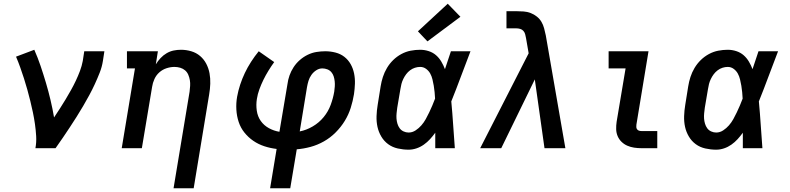

<svg xmlns="http://www.w3.org/2000/svg" viewBox="-20 -795 4240 1030"><path d="M170 0Q176 -32 174 -65Q172 -98 167.5 -129.5Q163 -161 156.5 -192Q150 -223 142.5 -253.5Q135 -284 126.5 -314.5Q118 -345 108.5 -374.5Q99 -404 88.5 -433.5Q78 -463 66 -491L164 -528Q183 -485 198 -440.5Q213 -396 226.5 -350.5Q240 -305 251 -258.5Q262 -212 270 -165Q286 -189 301.5 -213Q317 -237 332 -262Q347 -287 361 -312Q375 -337 387 -362.5Q399 -388 409 -414.5Q419 -441 424 -468L432 -520H540L532 -468Q527 -436 515 -405.5Q503 -375 489 -344.5Q475 -314 459 -284.5Q443 -255 426 -226Q409 -197 391 -168.5Q373 -140 354.5 -112Q336 -84 317 -56Q298 -28 278 0Z M911 215 997 -303Q999 -319 1000 -334.5Q1001 -350 998.5 -365Q996 -380 990 -394Q984 -408 973 -417.5Q962 -427 947 -431.5Q932 -436 916 -436Q895 -436 873.5 -429Q852 -422 835 -407Q818 -392 808.5 -371Q799 -350 796 -329L741 0H633L704 -428H661V-520H827L816 -450Q827 -468 841.5 -483.5Q856 -499 874 -509.5Q892 -520 911.5 -524Q931 -528 951 -528Q979 -528 1006 -520Q1033 -512 1053.5 -494.5Q1074 -477 1086.5 -453Q1099 -429 1104 -402Q1109 -375 1108 -346Q1107 -317 1102 -288L1019 215Z M1429 215 1464 4Q1430 0 1398 -10.5Q1366 -21 1339 -39.5Q1312 -58 1291.5 -83.5Q1271 -109 1260.5 -140.5Q1250 -172 1248 -207Q1246 -242 1252 -276Q1258 -309 1268.5 -341Q1279 -373 1293.5 -403.5Q1308 -434 1327 -463.5Q1346 -493 1368 -520L1451 -462Q1435 -440 1420 -415.5Q1405 -391 1393 -366.5Q1381 -342 1371.5 -316Q1362 -290 1358 -264Q1353 -233 1357.5 -201.5Q1362 -170 1379 -146Q1396 -122 1422.5 -107.5Q1449 -93 1479 -88L1522 -343Q1525 -367 1533 -390Q1541 -413 1555 -434.5Q1569 -456 1588.5 -473Q1608 -490 1630.5 -501Q1653 -512 1677 -516Q1701 -520 1725 -520Q1753 -520 1780 -513Q1807 -506 1827.5 -490Q1848 -474 1861 -451Q1874 -428 1879.5 -401Q1885 -374 1884 -346Q1883 -318 1879 -290Q1873 -253 1861.5 -216.5Q1850 -180 1829.5 -146.5Q1809 -113 1780.5 -84.5Q1752 -56 1717.5 -36.5Q1683 -17 1646 -7Q1609 3 1572 6L1537 215ZM1588 -90Q1624 -97 1658 -117Q1692 -137 1716.5 -167Q1741 -197 1754 -232.5Q1767 -268 1773 -303Q1775 -317 1776 -331Q1777 -345 1775.5 -359Q1774 -373 1770 -385.5Q1766 -398 1757.5 -408Q1749 -418 1736 -423Q1723 -428 1709 -428Q1692 -428 1676.5 -418Q1661 -408 1650.5 -393Q1640 -378 1635 -361.5Q1630 -345 1627 -328Z M2172 8Q2143 8 2114 1.5Q2085 -5 2062.5 -21.5Q2040 -38 2025.5 -62.5Q2011 -87 2005 -114.5Q1999 -142 2000 -172Q2001 -202 2006 -232L2022 -332Q2026 -357 2034 -382Q2042 -407 2056 -430.5Q2070 -454 2089.5 -473Q2109 -492 2133 -505Q2157 -518 2183 -523Q2209 -528 2234 -528Q2258 -528 2280.5 -520.5Q2303 -513 2319.5 -498.5Q2336 -484 2347.5 -464.5Q2359 -445 2367 -424Q2375 -448 2383 -472Q2391 -496 2399 -520H2504Q2478 -453 2453 -385.5Q2428 -318 2401 -251Q2407 -188 2411 -125.5Q2415 -63 2420 0H2315Q2315 -21 2315 -42Q2315 -63 2315 -83Q2302 -65 2287 -48.5Q2272 -32 2253.5 -19Q2235 -6 2214 1Q2193 8 2172 8ZM2172 -84Q2192 -84 2209.5 -95.5Q2227 -107 2240.5 -122.5Q2254 -138 2264 -156Q2274 -174 2282.5 -192Q2291 -210 2299 -228.5Q2307 -247 2314 -266Q2313 -283 2311.5 -300.5Q2310 -318 2307 -335Q2304 -352 2300 -369Q2296 -386 2288 -400.5Q2280 -415 2266 -425.5Q2252 -436 2234 -436Q2220 -436 2206 -431.5Q2192 -427 2180 -418Q2168 -409 2159 -397Q2150 -385 2143.5 -371.5Q2137 -358 2133.5 -344.5Q2130 -331 2128 -317L2111 -217Q2109 -202 2107.5 -187.5Q2106 -173 2107 -159Q2108 -145 2112 -131.5Q2116 -118 2124 -107Q2132 -96 2145 -90Q2158 -84 2172 -84ZM2273 -573 2222 -627 2382 -775 2450 -705Z M2556 0 2816 -509 2802 -590Q2800 -600 2797.5 -610.5Q2795 -621 2788 -629Q2781 -637 2770.5 -640Q2760 -643 2749 -643H2697V-735H2749Q2769 -735 2789 -733.5Q2809 -732 2827 -725Q2845 -718 2860 -706Q2875 -694 2884.5 -678Q2894 -662 2899 -643Q2904 -624 2908 -605L3013 0H2901L2849 -369L2669 0Z M3421 0Q3401 0 3381.5 -3Q3362 -6 3345 -13.5Q3328 -21 3314.5 -34Q3301 -47 3293.5 -64.5Q3286 -82 3285.5 -102Q3285 -122 3288 -142L3336 -428H3245V-520H3459L3394 -126Q3393 -120 3393.5 -113Q3394 -106 3398 -101Q3402 -96 3408 -94Q3414 -92 3421 -92H3506V0Z M3822 8Q3793 8 3764 1.5Q3735 -5 3712.5 -21.5Q3690 -38 3675.5 -62.5Q3661 -87 3655 -114.5Q3649 -142 3650 -172Q3651 -202 3656 -232L3672 -332Q3676 -357 3684 -382Q3692 -407 3706 -430.5Q3720 -454 3739.5 -473Q3759 -492 3783 -505Q3807 -518 3833 -523Q3859 -528 3884 -528Q3908 -528 3930.5 -520.5Q3953 -513 3969.5 -498.5Q3986 -484 3997.5 -464.5Q4009 -445 4017 -424Q4025 -448 4033 -472Q4041 -496 4049 -520H4154Q4128 -453 4103 -385.5Q4078 -318 4051 -251Q4057 -188 4061 -125.5Q4065 -63 4070 0H3965Q3965 -21 3965 -42Q3965 -63 3965 -83Q3952 -65 3937 -48.5Q3922 -32 3903.5 -19Q3885 -6 3864 1Q3843 8 3822 8ZM3822 -84Q3842 -84 3859.5 -95.5Q3877 -107 3890.5 -122.5Q3904 -138 3914 -156Q3924 -174 3932.5 -192Q3941 -210 3949 -228.5Q3957 -247 3964 -266Q3963 -283 3961.5 -300.5Q3960 -318 3957 -335Q3954 -352 3950 -369Q3946 -386 3938 -400.5Q3930 -415 3916 -425.5Q3902 -436 3884 -436Q3870 -436 3856 -431.5Q3842 -427 3830 -418Q3818 -409 3809 -397Q3800 -385 3793.5 -371.5Q3787 -358 3783.5 -344.5Q3780 -331 3778 -317L3761 -217Q3759 -202 3757.5 -187.5Q3756 -173 3757 -159Q3758 -145 3762 -131.5Q3766 -118 3774 -107Q3782 -96 3795 -90Q3808 -84 3822 -84Z"/></svg>

Font: Iosevka Etoile SmBdObl
Style: Regular
Weight: 600
Italic angle: -9°
Designer: Belleve Invis
Foundry: Belleve Invis
Version: Version 15.5.2; ttfautohint (v1.8.4)